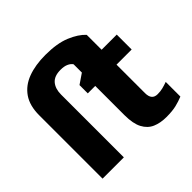

<svg xmlns="http://www.w3.org/2000/svg" viewBox="-190 -951 1148 1148"><g transform="rotate(-45 384.0 -377.5)"><path d="M593 10Q542 10 504 -6.5Q466 -23 444.5 -63.5Q423 -104 423 -176V-423H360V-493L423 -536V-606Q414 -620 394.5 -629Q375 -638 344 -638Q291 -638 266.5 -609Q242 -580 242 -531V0H62V-536Q62 -617 97 -667.5Q132 -718 195 -741.5Q258 -765 343 -765Q442 -765 505.5 -738.5Q569 -712 603 -675V-549H731V-423H603V-182Q603 -124 652 -124Q676 -124 696 -129Q716 -134 738 -142V-18Q709 -6 676 2Q643 10 593 10Z"/></g></svg>

Font: Noto Sans Disp ExtBd
Style: Regular
Weight: 800
Designer: Monotype Design Team
Foundry: Monotype Imaging Inc.
Version: Version 2.000;GOOG;noto-source:20170915:90ef993387c0; ttfaut